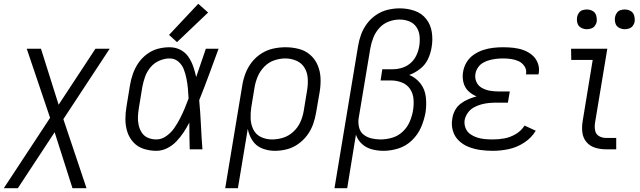

<svg xmlns="http://www.w3.org/2000/svg" viewBox="-40 -787 3372 1012"><path d="M-20 205H54L248 -90L342 205H416L294 -159L538 -530H463L269 -235L176 -530H101L224 -166Z M784 8Q813 8 840.5 -5.5Q868 -19 889.5 -41.5Q911 -64 927.5 -89Q944 -114 958 -141Q958 -140 958 -139V-134Q958 -100 958.5 -67Q959 -34 960 0H1027Q1022 -65 1019 -129.5Q1016 -194 1010 -259Q1037 -326 1062 -394Q1087 -462 1112 -530H1045Q1032 -493 1019.5 -455.5Q1007 -418 994 -381Q988 -409 978.5 -436.5Q969 -464 953 -487.5Q937 -511 911 -524.5Q885 -538 854 -538Q823 -538 792.5 -530Q762 -522 735 -502Q708 -482 689.5 -455Q671 -428 660.5 -398Q650 -368 645 -337L627 -227Q621 -193 621 -158.5Q621 -124 631 -92.5Q641 -61 663 -37Q685 -13 717.5 -2.5Q750 8 784 8ZM784 -52Q761 -52 740.5 -60.5Q720 -69 708 -87Q696 -105 691 -127Q686 -149 687 -172Q688 -195 692 -218L710 -328Q715 -355 724.5 -382Q734 -409 753 -432Q772 -455 799.5 -467Q827 -479 854 -479Q881 -479 900.5 -462Q920 -445 929 -421Q938 -397 943 -371.5Q948 -346 950.5 -320Q953 -294 954 -268Q944 -241 933 -214.5Q922 -188 908.5 -162Q895 -136 878.5 -112Q862 -88 837 -70Q812 -52 784 -52ZM893 -565 1057 -721 1005 -767 851 -603Z M1147 205H1214L1266 -108Q1272 -75 1290.5 -46.5Q1309 -18 1341 -5Q1373 8 1409 8Q1440 8 1471.5 0Q1503 -8 1531 -27.5Q1559 -47 1579 -74Q1599 -101 1610 -131.5Q1621 -162 1626 -193L1645 -303Q1651 -339 1649.5 -375Q1648 -411 1634.5 -443Q1621 -475 1595.5 -497.5Q1570 -520 1535.5 -529Q1501 -538 1465 -538Q1433 -538 1400.5 -531Q1368 -524 1338.5 -505.5Q1309 -487 1287.5 -459.5Q1266 -432 1254 -400.5Q1242 -369 1237 -337ZM1394 -52Q1362 -52 1335 -65Q1308 -78 1295 -105Q1282 -132 1281 -163Q1280 -194 1285 -225L1302 -328Q1307 -357 1319 -385Q1331 -413 1353.5 -436Q1376 -459 1405.5 -469Q1435 -479 1464 -479Q1494 -479 1522 -467Q1550 -455 1565 -430Q1580 -405 1582 -374.5Q1584 -344 1579 -313L1561 -203Q1556 -173 1543.5 -144.5Q1531 -116 1507 -93.5Q1483 -71 1453.5 -61.5Q1424 -52 1394 -52Z M1723 205H1790L1836 -77Q1846 -48 1868 -28Q1890 -8 1920 0Q1950 8 1981 8Q2020 8 2060 -4.5Q2100 -17 2131.5 -47.5Q2163 -78 2179.5 -116.5Q2196 -155 2203 -195Q2209 -235 2204.5 -275.5Q2200 -316 2176.5 -346.5Q2153 -377 2117 -392Q2148 -403 2175 -424.5Q2202 -446 2216 -476Q2230 -506 2235 -538Q2242 -578 2236 -617.5Q2230 -657 2206.5 -687Q2183 -717 2145.5 -730Q2108 -743 2067 -743Q2036 -743 2004 -735.5Q1972 -728 1943.5 -709Q1915 -690 1894.5 -662.5Q1874 -635 1863 -604.5Q1852 -574 1847 -542ZM1966 -52Q1941 -52 1918 -57.5Q1895 -63 1877 -77Q1859 -91 1853 -114Q1847 -137 1850 -161L1912 -533Q1917 -561 1928 -589Q1939 -617 1960 -640Q1981 -663 2009.5 -673.5Q2038 -684 2066 -684Q2093 -684 2117 -674.5Q2141 -665 2155 -644Q2169 -623 2171.5 -597Q2174 -571 2170 -545Q2166 -520 2155 -496Q2144 -472 2124 -454.5Q2104 -437 2079 -429.5Q2054 -422 2030 -422H1975L1966 -363H2020Q2050 -363 2077.5 -352.5Q2105 -342 2121 -318.5Q2137 -295 2139.5 -265Q2142 -235 2137 -205Q2132 -175 2119.5 -145.5Q2107 -116 2082.5 -93Q2058 -70 2027 -61Q1996 -52 1966 -52Z M2558 8Q2599 8 2641.5 -1Q2684 -10 2722.5 -35Q2761 -60 2784 -98L2725 -125Q2707 -97 2678 -80Q2649 -63 2618.5 -57.5Q2588 -52 2558 -52Q2536 -52 2514.5 -54Q2493 -56 2473.5 -62.5Q2454 -69 2437.5 -81Q2421 -93 2413.5 -113Q2406 -133 2409 -154Q2413 -174 2425.5 -192Q2438 -210 2457 -220.5Q2476 -231 2496 -236.5Q2516 -242 2536 -244Q2556 -246 2576 -246H2637L2647 -305H2586Q2563 -305 2541 -309Q2519 -313 2499.5 -324Q2480 -335 2471 -355.5Q2462 -376 2466 -399Q2469 -416 2480 -432Q2491 -448 2507.5 -457Q2524 -466 2541.5 -470.5Q2559 -475 2576.5 -477Q2594 -479 2612 -479Q2633 -479 2654 -476Q2675 -473 2693.5 -464.5Q2712 -456 2724 -438.5Q2736 -421 2733 -400Q2732 -398 2732 -395H2798Q2799 -399 2800 -403Q2804 -431 2794 -456Q2784 -481 2764 -497.5Q2744 -514 2719 -523Q2694 -532 2666.5 -535Q2639 -538 2612 -538Q2586 -538 2559.5 -535Q2533 -532 2507 -523.5Q2481 -515 2457.5 -499Q2434 -483 2419.5 -459Q2405 -435 2401 -409Q2396 -381 2402.5 -353.5Q2409 -326 2428 -307.5Q2447 -289 2472 -279Q2450 -273 2428.5 -264Q2407 -255 2388 -240.5Q2369 -226 2358 -205Q2347 -184 2344 -162Q2338 -129 2347 -98Q2356 -67 2378.5 -45.5Q2401 -24 2430.5 -12.5Q2460 -1 2492 3.5Q2524 8 2558 8Z M3154 0H3208V-60H3154Q3134 -60 3117.5 -69.5Q3101 -79 3097 -98.5Q3093 -118 3096 -138L3161 -530H2970L2971 -471H3084L3031 -148Q3026 -118 3029.5 -89Q3033 -60 3051 -38.5Q3069 -17 3096.5 -8.5Q3124 0 3154 0ZM3253 -633Q3265 -633 3276.5 -637Q3288 -641 3295.5 -651Q3303 -661 3305 -672Q3307 -689 3302.5 -705Q3298 -721 3284 -729Q3270 -737 3253 -737Q3242 -737 3230.5 -733.5Q3219 -730 3211.5 -719.5Q3204 -709 3202 -698Q3199 -681 3203.5 -665Q3208 -649 3222.5 -641Q3237 -633 3253 -633ZM3053 -633Q3065 -633 3076.5 -637Q3088 -641 3095.5 -651Q3103 -661 3105 -672Q3107 -689 3102.5 -705Q3098 -721 3084 -729Q3070 -737 3053 -737Q3042 -737 3030.5 -733.5Q3019 -730 3011.5 -719.5Q3004 -709 3002 -698Q2999 -681 3003.5 -665Q3008 -649 3022.5 -641Q3037 -633 3053 -633Z"/></svg>

Font: Iosevka Sparkle Light
Style: Italic
Weight: 300
Italic angle: -9°
Designer: Belleve Invis
Foundry: Belleve Invis
Version: Version 4.5.0; ttfautohint (v1.8.3)